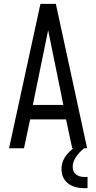

<svg xmlns="http://www.w3.org/2000/svg" viewBox="-20 -770 500 997"><path d="M27 0 190 -750H270L432.5 0H355L323 -150H136.5L104.5 0ZM150.5 -225H309L224 -642.5H236ZM417.5 207Q362 207 330.8 180.2Q299.5 153.5 299.5 108.5Q299.5 67 326.5 33.5Q353.5 0 403 -28.5H416.5V0Q388.5 23 373 47.5Q357.5 72 357.5 96Q357.5 122 374.2 135.5Q391 149 420.5 149H434.5V207Z"/></svg>

Font: Mohave Light
Style: Regular
Weight: 400
Version: Version 2.003